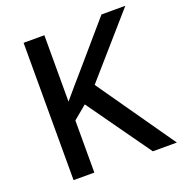

<svg xmlns="http://www.w3.org/2000/svg" viewBox="-129 -826 889 938"><g transform="rotate(-20 316.0 -357.0)"><path d="M632 0H507L273 -329L203 -271V0H95V-714H203V-369Q229 -400 255 -430Q281 -460 307 -490L500 -714H624L351 -402Z"/></g></svg>

Font: Noto Sans Cham Medium
Style: Regular
Weight: 500
Version: Version 2.002